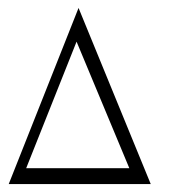

<svg xmlns="http://www.w3.org/2000/svg" viewBox="-20 -463 472 484"><path d="M2 1 178 -443 360 1ZM46 -39H306L173 -358Z"/></svg>

Font: Caramel
Style: Regular
Weight: 400
Designer: Robert E. Leuschke
Foundry: Robert E. Leuschke
Version: Version 1.010